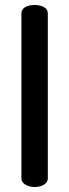

<svg xmlns="http://www.w3.org/2000/svg" viewBox="-20 -751 278 771"><path d="M66 -35V-697Q66 -714 81.5 -722.5Q97 -731 119 -731Q141 -731 156.5 -722.5Q172 -714 172 -697V-35Q172 -19 156.5 -9.5Q141 0 119 0Q98 0 82 -9.5Q66 -19 66 -35Z"/></svg>

Font: TerminalDosisSemiBold
Style: Bold
Weight: 600
Designer: EdgarTolentino, PabloImpallari, IginoMarini
Foundry: EdgarTolentino, PabloImpallari, IginoMarini
Version: Version 1.006